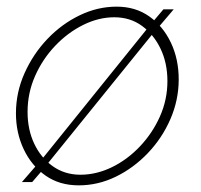

<svg xmlns="http://www.w3.org/2000/svg" viewBox="-20 -548 605 578"><path d="M217 10Q159 10 117 -19.5Q75 -49 51.5 -98.5Q28 -148 28 -207Q28 -270 54 -328Q80 -386 123 -431Q166 -476 220 -502Q274 -528 331 -528Q388 -528 429.5 -498.5Q471 -469 494.5 -419.5Q518 -370 518 -309Q518 -247 493 -189.5Q468 -132 425 -87Q382 -42 328.5 -16Q275 10 217 10ZM222 -22Q270 -22 316.5 -44.5Q363 -67 401 -107Q439 -147 461.5 -197.5Q484 -248 484 -304Q484 -358 463.5 -401Q443 -444 407.5 -470Q372 -496 324 -496Q277 -496 230.5 -473Q184 -450 146 -410Q108 -370 85.5 -319Q63 -268 63 -211Q63 -158 83 -115.5Q103 -73 139 -47.5Q175 -22 222 -22ZM98 -60 114 -43 77 0H46ZM100 -61 433 -474 450 -459 115 -45ZM434 -475 472 -520H503L452 -460Z"/></svg>

Font: Raleway Thin ExtraLight
Style: Italic
Weight: 250
Italic angle: -12°
Version: Version 4.026